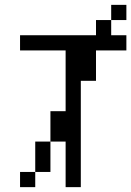

<svg xmlns="http://www.w3.org/2000/svg" viewBox="-20 -770 540 790"><path d="M500 -687.5H437.5V-750H500ZM62.5 -62.5H125V0H62.5ZM62.5 -625H375V-687.5H437.5V-625H500V-562.5H375V-437.5H312.5V0H250V-187.5H187.5V-312.5H250V-562.5H62.5ZM125 -187.5H187.5V-62.5H125Z"/></svg>

Font: 寒蝉点阵体 16px
Style: Regular
Weight: 400
Designer: Designed by Warren2060
Foundry: ChillType
Version: Version 1.000